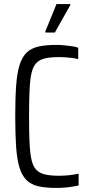

<svg xmlns="http://www.w3.org/2000/svg" viewBox="-20 -917 441 945"><path d="M258 8Q205 8 169.5 0Q134 -8 111.5 -29.5Q89 -51 76.5 -90.5Q64 -130 59.5 -192Q55 -254 55 -344Q55 -434 59.5 -496Q64 -558 76.5 -597.5Q89 -637 111.5 -658.5Q134 -680 169.5 -688Q205 -696 258 -696Q277 -696 296.5 -694Q316 -692 334.5 -689.5Q353 -687 365 -682V-626Q349 -630 332.5 -632Q316 -634 301.5 -635Q287 -636 272 -636Q230 -636 203 -630Q176 -624 159.5 -607.5Q143 -591 135.5 -559Q128 -527 125.5 -474.5Q123 -422 123 -344Q123 -266 125.5 -213.5Q128 -161 135.5 -129Q143 -97 159.5 -80.5Q176 -64 203 -58Q230 -52 272 -52Q298 -52 323 -55Q348 -58 367 -62V-4Q352 -1 334 2Q316 5 296.5 6.5Q277 8 258 8ZM203 -757V-762L258 -897H326V-892L250 -757Z"/></svg>

Font: Saira Condensed
Style: Regular
Weight: 400
Width: 3
Designer: Hector Gatti with collaboration of the Omnibus-Type team
Foundry: Omnibus-Type
Version: Version 1.101